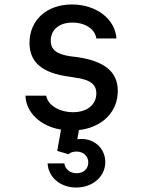

<svg xmlns="http://www.w3.org/2000/svg" viewBox="-20 -570 640 859"><path d="M268 161H193C196 223 250 269 321 269C395 269 451 220 451 155C451 90 395 43 326 53L333 12C437 0 507 -69 507 -163C507 -249 448 -297 322 -315L296 -318C233 -327 207 -348 207 -388C207 -437 245 -469 304 -469C361 -469 405 -440 411 -398H501C495 -485 411 -550 302 -550C189 -550 112 -480 112 -378C112 -291 169 -243 290 -227L315 -223C383 -214 411 -193 411 -152C411 -101 369 -68 307 -68C245 -68 193 -100 187 -142H94C96 -66 162 -5 253 10L236 105L286 120C295 112 308 108 322 108C353 108 375 128 375 157C375 185 354 205 323 205C294 205 271 187 268 161Z"/></svg>

Font: CommitMono
Style: 500Regular
Weight: 500
Monospace: yes
Designer: Eigil Nikolajsen
Foundry: Eigil Nikolajsen
Version: Version 1.143